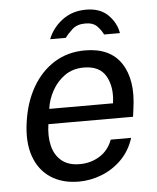

<svg xmlns="http://www.w3.org/2000/svg" viewBox="-51 -738 647 792"><g transform="rotate(-5 272.0 -342.0)"><path d="M244.5 10Q175.5 10 127.8 -21.5Q80 -53 59.2 -112Q38.5 -171 50.5 -253.5Q62 -335 97.5 -396.5Q133 -458 188.5 -492.5Q244 -527 315.5 -527Q419.5 -527 465.2 -457.8Q511 -388.5 494 -271L489.5 -237H139Q131.5 -188 141 -148.2Q150.5 -108.5 178.5 -85Q206.5 -61.5 253.5 -61.5Q300 -61.5 336.8 -84.5Q373.5 -107.5 389.5 -151H474Q457.5 -98.5 421.5 -62.5Q385.5 -26.5 338.8 -8.2Q292 10 244.5 10ZM148 -299.5H412Q421.5 -366 396 -411.5Q370.5 -457 304.5 -457Q259 -457 226 -433.8Q193 -410.5 173 -374.2Q153 -338 148 -299.5ZM334.7 -694Q277.2 -694 235.9 -662.8Q194.6 -631.5 176.7 -585.5H241.7Q252.5 -601 272.4 -619.2Q292.3 -637.5 326.8 -637.5Q358.8 -637.5 375.3 -620.5Q391.7 -603.5 400.2 -585.5H465.7Q459 -627.5 426.1 -660.8Q393.2 -694 334.7 -694Z"/></g></svg>

Font: Public Sans
Style: Italic
Weight: 400
Italic angle: -8°
Designer: The Public Sans project authors (U.S. Web Design System). Libre Franklin designed by Pablo Impallari and Rodrigo Fuenzal
Version: Version 1.008; ttfautohint (v1.8.1) -l 8 -r 50 -G 200 -x 14 